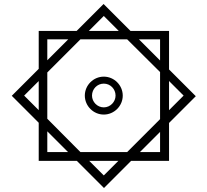

<svg xmlns="http://www.w3.org/2000/svg" viewBox="-20 -742 1039 962"><path d="M174 64H365L501 200L637 64H827V-126L961 -260L827 -394V-587H634L499 -722L364 -587H174V-397L39 -262L174 -127ZM500 -662 575 -587H425ZM217 -545H322L217 -440ZM383 20 217 -147V-379L383 -545H617L782 -381V-145L617 20ZM782 -545V-439L676 -545ZM500 -168C552 -168 595 -211 595 -263C595 -315 552 -358 500 -358C448 -358 405 -315 405 -263C405 -211 448 -168 500 -168ZM101 -263 174 -336V-190ZM900 -263 827 -190V-336ZM500 -204C467 -204 441 -232 441 -263C441 -296 467 -323 500 -323C533 -323 559 -296 559 -263C559 -232 533 -204 500 -204ZM217 20V-84L321 20ZM782 20H681L782 -81ZM500 137 427 64H573Z"/></svg>

Font: Noto Sans Arabic SemBd
Style: Regular
Weight: 600
Designer: Monotype Design Team, Nadine Chahine, Nizar Qandah and Khaled Hosny
Foundry: Monotype Imaging Inc.
Version: Version 2.012